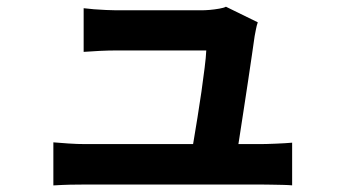

<svg xmlns="http://www.w3.org/2000/svg" viewBox="-20 -544 1040 580"><path d="M758.7 -476.6Q755.3 -467.1 753.1 -455Q750.8 -442.8 749.2 -434.7Q746.4 -413.8 740.9 -377Q735.4 -340.2 728.8 -295.4Q722.2 -250.6 715.2 -206Q708.2 -161.4 702.6 -124.2Q697 -87 693 -65.5H555.9Q559.7 -85.5 564.9 -118.2Q570.1 -150.8 576.6 -189.4Q583 -228.1 588.5 -266.9Q593.9 -305.8 598.1 -338.8Q602.3 -371.8 603.1 -391.6Q588.7 -391.6 560.2 -391.6Q531.7 -391.6 496.1 -391.6Q460.6 -391.6 426.4 -391.6Q392.2 -391.6 366.9 -391.6Q341.5 -391.6 332.7 -391.6Q308.8 -391.6 281.5 -390.3Q254.2 -389 232.7 -387.3V-519.2Q246.1 -517.4 264 -516Q282 -514.6 300.5 -513.8Q318.9 -512.9 331.7 -512.9Q346.7 -512.9 372.9 -512.9Q399 -512.9 429.9 -512.9Q460.7 -512.9 491.7 -512.9Q522.8 -512.9 548.4 -512.9Q574 -512.9 588.3 -512.9Q599 -512.9 613.8 -514.1Q628.5 -515.4 642.5 -517.9Q656.6 -520.3 662.5 -523.7ZM141.2 -114Q161.3 -112.2 187.4 -110.5Q213.6 -108.7 239.6 -108.7Q254.7 -108.7 295.4 -108.7Q336.2 -108.7 391.4 -108.7Q446.6 -108.7 506.2 -108.7Q565.9 -108.7 620.4 -108.7Q675 -108.7 713.8 -108.7Q752.6 -108.7 764.3 -108.7Q782.9 -108.7 812.8 -110Q842.7 -111.2 862.5 -113V15.9Q852.1 14.9 834.3 14.5Q816.5 14.1 798.3 13.8Q780.2 13.4 766.5 13.4Q753.8 13.4 713.7 13.4Q673.6 13.4 618.6 13.4Q563.5 13.4 503.1 13.4Q442.7 13.4 387.2 13.4Q331.7 13.4 292 13.4Q252.4 13.4 239.6 13.4Q213.6 13.4 191.7 13.9Q169.9 14.4 141.2 16.1Z"/></svg>

Font: Noto Sans TC Thin
Style: Regular
Weight: 100
Designer: Ryoko NISHIZUKA 西塚涼子 (kana, bopomofo & ideographs); Paul D. Hunt (Latin, Greek & Cyrillic); Sandoll Communications 산돌커뮤니
Foundry: Adobe
Version: Version 2.004-H2;hotconv 1.0.118;makeotfexe 2.5.65603